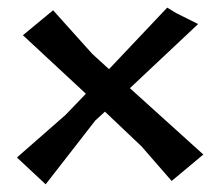

<svg xmlns="http://www.w3.org/2000/svg" viewBox="-20 -522 577 503"><path d="M119.1 -495.1 40 -429.7 205.1 -276.4 151.4 -220.7 24.4 -109.4 99.6 -39.1 229.5 -206.1 254.9 -229.5 350.6 -138.7 429.7 -47.9 512.7 -117.2 320.3 -291 499 -459 442.4 -487.3 418 -502 265.6 -340.8 221.7 -380.9Z"/></svg>

Font: MaokenAssortedSans-Lite
Style: Lite
Weight: 400
Version: Version 1.400